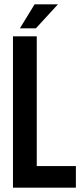

<svg xmlns="http://www.w3.org/2000/svg" viewBox="-20 -868 379 888"><path d="M40 0H331V-100H150V-700H40ZM140 -848 72 -737H146L248 -848Z"/></svg>

Font: Bebas Neue
Style: Bold
Weight: 700
Designer: Ryoichi Tsunekawa
Foundry: Ryoichi Tsunekawa
Version: Version 1.300